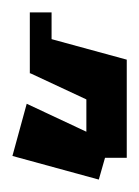

<svg xmlns="http://www.w3.org/2000/svg" viewBox="-20 -20 224 309"><path d="M184 234H149L139 269L0 231L23 147L119 192V140L29 98H28V0H63V43L184 76Z"/></svg>

Font: Blaka
Style: Regular
Weight: 400
Designer: Mohamed Gaber
Foundry: Kief Type Foundry
Version: Version 1.003; ttfautohint (v1.8.4.7-5d5b)